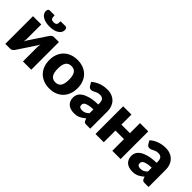

<svg xmlns="http://www.w3.org/2000/svg" viewBox="119 -1632 2543 2543"><g transform="rotate(45 1390.5 -360.0)"><path d="M52.5 0ZM52.5 0.5V-518H207.5V-254Q207.5 -241 206 -225.5Q204.5 -210 202 -194Q214.5 -221.5 227.5 -240Q228 -241 235.5 -252Q243 -263 254.2 -280.2Q265.5 -297.5 279.8 -319Q294 -340.5 309 -363Q344 -415.5 387.5 -481.5Q392 -488 397.8 -494.8Q403.5 -501.5 410.5 -506.8Q417.5 -512 425.5 -515.2Q433.5 -518.5 442.5 -518.5H537.5V0H382.5V-264Q382.5 -276.5 384 -292Q385.5 -307.5 388 -323.5Q382 -310 375.5 -298.5Q369 -287 362.5 -278Q361.5 -277 354.2 -266Q347 -255 335.8 -237.8Q324.5 -220.5 310.2 -199Q296 -177.5 281 -155Q246 -102.5 202.5 -36.5Q198 -30 192.2 -23.2Q186.5 -16.5 179.5 -11.2Q172.5 -6 164.5 -2.8Q156.5 0.5 147.5 0.5ZM303 -654Q320 -654 331 -657.5Q342 -661 348.2 -669.5Q354.5 -678 356.8 -692.2Q359 -706.5 359 -728.5H451Q459 -728.5 464.8 -724.8Q470.5 -721 474.2 -715.2Q478 -709.5 480 -702.2Q482 -695 482 -687.5Q482 -661 468.8 -640.2Q455.5 -619.5 431.8 -604.8Q408 -590 375.2 -582.2Q342.5 -574.5 303 -574.5Q263.5 -574.5 230.8 -582.2Q198 -590 174.2 -604.8Q150.5 -619.5 137.2 -640.2Q124 -661 124 -687.5Q124 -695 126 -702.2Q128 -709.5 131.8 -715.2Q135.5 -721 141.2 -724.8Q147 -728.5 155 -728.5H247Q247 -706.5 249.2 -692.2Q251.5 -678 257.8 -669.5Q264 -661 274.8 -657.5Q285.5 -654 303 -654Z M881.5 -526.5Q940.5 -526.5 989 -508Q1037.5 -489.5 1072.2 -455Q1107 -420.5 1126.2 -371.2Q1145.5 -322 1145.5 -260.5Q1145.5 -198.5 1126.2 -148.8Q1107 -99 1072.2 -64.2Q1037.5 -29.5 989 -10.8Q940.5 8 881.5 8Q822 8 773.2 -10.8Q724.5 -29.5 689.2 -64.2Q654 -99 634.8 -148.8Q615.5 -198.5 615.5 -260.5Q615.5 -322 634.8 -371.2Q654 -420.5 689.2 -455Q724.5 -489.5 773.2 -508Q822 -526.5 881.5 -526.5ZM881.5 -107Q935 -107 960.2 -144.8Q985.5 -182.5 985.5 -259.5Q985.5 -336.5 960.2 -374Q935 -411.5 881.5 -411.5Q826.5 -411.5 801 -374Q775.5 -336.5 775.5 -259.5Q775.5 -182.5 801 -144.8Q826.5 -107 881.5 -107Z M1571 0Q1549 0 1537.8 -6Q1526.5 -12 1519 -31L1508 -59.5Q1488.5 -43 1470.5 -30.5Q1452.5 -18 1433.2 -9.2Q1414 -0.5 1392.2 3.8Q1370.5 8 1344 8Q1308.5 8 1279.5 -1.2Q1250.5 -10.5 1230.2 -28.5Q1210 -46.5 1199 -73.2Q1188 -100 1188 -135Q1188 -162.5 1202 -191.5Q1216 -220.5 1250.5 -244.2Q1285 -268 1343.5 -284Q1402 -300 1491 -302V-324Q1491 -369.5 1472.2 -389.8Q1453.5 -410 1419 -410Q1391.5 -410 1374 -404Q1356.5 -398 1342.8 -390.5Q1329 -383 1316 -377Q1303 -371 1285 -371Q1269 -371 1258 -379Q1247 -387 1240 -398L1212 -446.5Q1259 -488 1316.2 -508.2Q1373.5 -528.5 1439 -528.5Q1486 -528.5 1523.8 -513.2Q1561.5 -498 1587.8 -470.8Q1614 -443.5 1628 -406Q1642 -368.5 1642 -324V0ZM1393 -94.5Q1423 -94.5 1445.5 -105Q1468 -115.5 1491 -139V-211Q1444.5 -209 1414.5 -203Q1384.5 -197 1367 -188Q1349.5 -179 1342.8 -167.5Q1336 -156 1336 -142.5Q1336 -116 1350.5 -105.2Q1365 -94.5 1393 -94.5Z M2211 -518.5V0H2056V-219H1896V0H1741V-518.5H1896V-330H2056V-518.5Z M2663.5 0Q2641.5 0 2630.2 -6Q2619 -12 2611.5 -31L2600.5 -59.5Q2581 -43 2563 -30.5Q2545 -18 2525.8 -9.2Q2506.5 -0.5 2484.8 3.8Q2463 8 2436.5 8Q2401 8 2372 -1.2Q2343 -10.5 2322.8 -28.5Q2302.5 -46.5 2291.5 -73.2Q2280.5 -100 2280.5 -135Q2280.5 -162.5 2294.5 -191.5Q2308.5 -220.5 2343 -244.2Q2377.5 -268 2436 -284Q2494.5 -300 2583.5 -302V-324Q2583.5 -369.5 2564.8 -389.8Q2546 -410 2511.5 -410Q2484 -410 2466.5 -404Q2449 -398 2435.2 -390.5Q2421.5 -383 2408.5 -377Q2395.5 -371 2377.5 -371Q2361.5 -371 2350.5 -379Q2339.5 -387 2332.5 -398L2304.5 -446.5Q2351.5 -488 2408.8 -508.2Q2466 -528.5 2531.5 -528.5Q2578.5 -528.5 2616.2 -513.2Q2654 -498 2680.2 -470.8Q2706.5 -443.5 2720.5 -406Q2734.5 -368.5 2734.5 -324V0ZM2485.5 -94.5Q2515.5 -94.5 2538 -105Q2560.5 -115.5 2583.5 -139V-211Q2537 -209 2507 -203Q2477 -197 2459.5 -188Q2442 -179 2435.2 -167.5Q2428.5 -156 2428.5 -142.5Q2428.5 -116 2443 -105.2Q2457.5 -94.5 2485.5 -94.5Z"/></g></svg>

Font: Lato Black
Style: Regular
Weight: 900
Designer: Lukasz Dziedzic
Foundry: tyPoland Lukasz Dziedzic
Version: Version 2.007; 2014-02-27